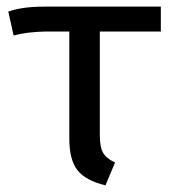

<svg xmlns="http://www.w3.org/2000/svg" viewBox="-20 -547 509 579"><path d="M465 -452H281V-141Q281 -103 291 -86Q301 -69 327 -57L298 12Q237 -3 213 -34.5Q189 -66 189 -129V-452H120Q61 -451 21 -440L5 -512Q47 -527 112 -527H465Z"/></svg>

Font: Fira Sans
Style: Regular
Weight: 400
Designer: Carrois Corporate & Edenspiekermann AG
Foundry: Carrois Corporate GbR & Edenspiekermann AG
Version: Version 4.106;PS 004.106;hotconv 1.0.70;makeotf.lib2.5.58329